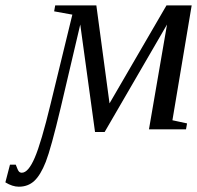

<svg xmlns="http://www.w3.org/2000/svg" viewBox="-97 -479 730 711"><path d="M-27.3 212.4Q-50.8 212.4 -77.1 196.3L-60.1 130.9H-38.6Q-30.8 152.3 -26.6 156.5Q-22.5 160.6 -16.1 160.6Q7.8 160.6 31.7 105Q55.7 49.3 90.3 -93.8L170.9 -424.8L103.5 -437L107.4 -459H259.8L308.6 -96.2L519.5 -459H612.8L541.5 -33.7L595.7 -22L591.8 0H454.6L521.5 -388.2L290.5 9.8H254.9L200.2 -388.2L127.9 -80.6Q91.8 71.3 72.5 120.4Q53.2 169.4 30 190.9Q6.8 212.4 -27.3 212.4Z"/></svg>

Font: Liberation Serif
Style: Italic
Weight: 400
Italic angle: -16.333°
Designer: Steve Matteson
Foundry: Ascender Corporation
Version: Version 2.1.5